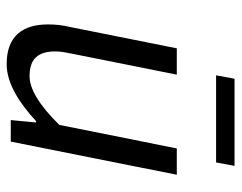

<svg xmlns="http://www.w3.org/2000/svg" viewBox="-92 -602 707 562"><g transform="rotate(90 261.0 -321.5)"><path d="M168 12C226 12 284 -27 335 -74H339L332 0H395L492 -486H415L346 -142C287 -82 240 -55 203 -55C153 -55 131 -80 131 -130C131 -147 134 -161 139 -186L199 -486H122L60 -176C54 -150 52 -132 52 -109C52 -35 86 12 168 12ZM201 -601H456L466 -655H211Z"/></g></svg>

Font: Source Sans Pro
Style: Italic
Weight: 400
Italic angle: -11°
Designer: Paul D. Hunt
Foundry: Adobe Systems Incorporated
Version: Version 3.006;hotconv 1.0.111;makeotfexe 2.5.65597